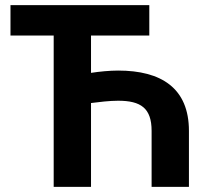

<svg xmlns="http://www.w3.org/2000/svg" viewBox="-20 -731 792 751"><path d="M21 -592H190V0H336V-328C367 -332 409 -337 442 -337C531 -337 573 -308 573 -219V0H719V-219C719 -387 610 -455 442 -455C409 -455 368 -451 336 -446V-592H564V-711H21Z"/></svg>

Font: Asimov Pro
Style: Bd
Weight: 700
Designer: Google
Version: Version 2.000980; 2014